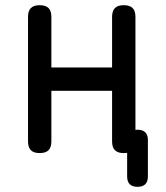

<svg xmlns="http://www.w3.org/2000/svg" viewBox="-20 -580 640 740"><path d="M133 10Q110 10 99 -1Q88 -12 88 -35V-515Q88 -538 99 -549Q110 -560 133 -560Q156 -560 167 -549Q178 -538 178 -515V-320H412V-515Q412 -538 423 -549Q434 -560 457 -560Q480 -560 491 -549Q502 -538 502 -515V-35Q502 -12 491 -1Q480 10 457 10Q434 10 423 -1Q412 -12 412 -35V-230H178V-35Q178 -12 167 -1Q156 10 133 10ZM510 140Q490 140 480 130Q470 120 470 100V-40Q470 -60 480 -70Q490 -80 510 -80Q530 -80 540 -70Q550 -60 550 -40V100Q550 120 540 130Q530 140 510 140Z"/></svg>

Font: Maple Mono
Style: Regular
Weight: 400
Monospace: yes
Designer: subframe7536
Version: Version 7.300